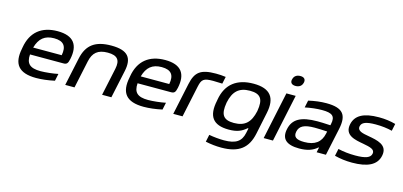

<svg xmlns="http://www.w3.org/2000/svg" viewBox="-75 -1229 4111 1957"><g transform="rotate(15 1980.0 -251.0)"><path d="M590 -268C623 -422 563 -509 393 -509C225 -509 117 -424 89 -256L87 -244C52 -75 117 9 302 9C359 9 428 1 496 -14L512 -90C461 -79 379 -70 328 -70C215 -70 174 -110 181 -207H534C570 -207 580 -222 590 -268ZM194 -283C222 -383 278 -430 377 -430C480 -430 514 -379 495 -283Z M671 -295 608 0H706L768 -291C788 -385 838 -430 943 -430C1046 -430 1079 -386 1059 -291L997 0H1095L1158 -295C1188 -438 1136 -509 960 -509C794 -509 703 -447 671 -295Z M1725 -268C1758 -422 1698 -509 1528 -509C1360 -509 1252 -424 1224 -256L1222 -244C1187 -75 1252 9 1437 9C1494 9 1563 1 1631 -14L1647 -90C1596 -79 1514 -70 1463 -70C1350 -70 1309 -110 1316 -207H1669C1705 -207 1715 -222 1725 -268ZM1329 -283C1357 -383 1413 -430 1512 -430C1615 -430 1649 -379 1630 -283Z M2054 -430C2077 -430 2118 -429 2151 -427L2167 -502C2133 -507 2097 -509 2063 -509C1900 -509 1847 -464 1819 -334L1748 0H1846L1917 -334C1934 -412 1953 -430 2054 -430Z M2146 -256 2144 -244C2108 -74 2167 9 2335 9C2426 9 2472 -15 2519 -55H2527L2516 -3C2497 87 2442 127 2317 127C2268 127 2206 121 2158 112L2142 188C2199 200 2253 206 2308 206C2496 206 2586 132 2619 -26L2667 -256C2702 -422 2639 -509 2461 -509C2289 -509 2175 -429 2146 -256ZM2243 -247 2244 -253C2269 -373 2327 -430 2444 -430C2558 -430 2590 -377 2569 -253L2568 -247C2542 -127 2485 -70 2368 -70C2254 -70 2222 -123 2243 -247Z M2808 -500 2702 0H2800L2906 -500ZM2826 -651C2819 -618 2837 -597 2878 -597C2918 -597 2944 -618 2951 -651L2952 -653C2959 -687 2941 -708 2901 -708C2860 -708 2834 -687 2827 -653Z M3229 -509C3167 -509 3107 -501 3041 -486L3025 -410C3088 -423 3150 -430 3204 -430C3310 -430 3348 -404 3328 -315L3325 -302C3261 -306 3215 -307 3189 -307C3013 -307 2931 -259 2908 -150C2885 -42 2944 9 3078 9C3162 9 3220 -11 3266 -52H3272L3261 0H3359L3421 -290C3453 -442 3406 -509 3229 -509ZM3006 -150C3019 -212 3068 -237 3179 -237C3210 -237 3263 -235 3310 -232L3305 -209C3285 -115 3223 -68 3111 -68C3025 -68 2994 -93 3006 -150Z M3697 -207C3772 -193 3826 -181 3816 -133C3807 -90 3759 -70 3648 -70C3584 -70 3523 -77 3467 -90L3451 -14C3510 1 3568 9 3636 9C3799 9 3894 -37 3915 -138C3941 -260 3822 -279 3729 -296C3668 -307 3604 -317 3616 -371C3625 -410 3665 -430 3771 -430C3834 -430 3892 -423 3944 -410L3960 -486C3905 -501 3850 -509 3784 -509C3620 -509 3538 -461 3517 -366C3490 -241 3609 -223 3697 -207Z"/></g></svg>

Font: LT Wave
Style: Italic
Weight: 400
Designer: Daniel Lyons
Version: Version 2.5 (Glyphs App)